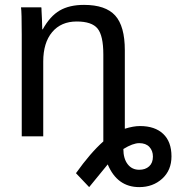

<svg xmlns="http://www.w3.org/2000/svg" viewBox="-20 -558 725 786"><path d="M403 21V-335Q403 -412 379.5 -441Q356 -470 294 -470Q230 -470 193.5 -426.5Q157 -383 157 -306V0H69V-416Q69 -509 66 -528H149Q150 -527 150 -515Q152 -483 153 -438H155Q185 -492 224.5 -515Q264 -538 324 -538Q412 -538 451.5 -494.5Q491 -451 491 -352V-31Q526 -42 553 -42Q614 -42 648 -10Q682 22 682 82Q682 139 644 173.5Q606 208 550 208Q460 208 421 115L345 208L291 151Q350 68 403 21ZM606 83Q606 59 591.5 43.5Q577 28 550 28Q524 28 485 52Q485 91 502.5 114Q520 137 550 137Q575 137 590.5 123Q606 109 606 83Z"/></svg>

Font: Libra Sans
Style: Regular
Weight: 400
Foundry: Context Ltd
Version: Version 1.002